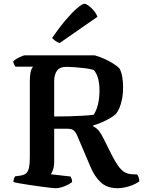

<svg xmlns="http://www.w3.org/2000/svg" viewBox="-20 -997 768 1017"><path d="M275 0Q268 0 246 -2.5Q224 -5 194.5 -9Q165 -13 135 -17.5Q105 -22 82.5 -26Q60 -30 51 -33Q51 -42 54 -50.5Q57 -59 60 -63L89 -67Q108 -70 118.5 -79Q129 -88 133.5 -109Q138 -130 138 -167V-566Q138 -595 141.5 -612Q145 -629 150 -636.5Q155 -644 156 -644H62Q58 -649 54.5 -656.5Q51 -664 50 -672Q56 -679 68.5 -686Q81 -693 94 -698.5Q107 -704 112 -704H481Q504 -698 529 -687Q554 -676 577 -662Q600 -648 613 -634Q623 -616 627.5 -590.5Q632 -565 632 -536Q632 -501 626.5 -473Q621 -445 612.5 -425Q604 -405 593 -393Q582 -382 562 -370.5Q542 -359 519 -349Q496 -339 474 -333V-328Q493 -318 505 -302.5Q517 -287 530 -260L573 -174Q590 -141 605.5 -119Q621 -97 638.5 -86Q656 -75 680 -74L706 -73Q709 -70 713.5 -60Q718 -50 718 -36Q701 -24 680.5 -16Q660 -8 639.5 -4Q619 0 603 0Q548 0 514.5 -30.5Q481 -61 459 -114L390 -276Q382 -296 371 -305.5Q360 -315 339 -315H267V-141Q267 -116 261 -98.5Q255 -81 249 -74L354 -62Q356 -58 359 -50.5Q362 -43 362 -33Q348 -21 321.5 -10.5Q295 0 275 0ZM267 -380Q308 -380 346.5 -381Q385 -382 418.5 -384Q452 -386 476 -389Q490 -409 498.5 -442.5Q507 -476 507 -519Q507 -553 499.5 -581Q492 -609 477 -626Q460 -632 432 -635.5Q404 -639 376 -641Q348 -643 333 -643Q296 -643 281.5 -622Q267 -601 267 -568ZM296 -769Q283 -773 272 -781.5Q261 -790 256 -796Q293 -850 327.5 -890.5Q362 -931 389 -954Q416 -977 427 -977Q436 -977 450 -966.5Q464 -956 477 -940.5Q490 -925 496 -908Z"/></svg>

Font: Texturina 12pt SemiBold
Style: Regular
Weight: 600
Designer: Guillermo Torres Carreño
Foundry: Omnibus-Type
Version: Version 1.002